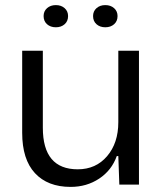

<svg xmlns="http://www.w3.org/2000/svg" viewBox="-20 -724 641 753"><path d="M257 9Q167 9 117 -45Q67 -99 67 -203V-525H148V-223Q148 -60 285 -60Q356 -60 400 -111.5Q444 -163 444 -245V-525H525V0H448L444 -112H438Q418 -56 369 -23.5Q320 9 257 9ZM345 -661Q345 -680 358.5 -692Q372 -704 393 -704Q414 -704 427.5 -692Q441 -680 441 -661Q441 -641 427.5 -629Q414 -617 393 -617Q372 -617 358.5 -629Q345 -641 345 -661ZM151 -661Q151 -680 164.5 -692Q178 -704 199 -704Q220 -704 233.5 -692Q247 -680 247 -661Q247 -641 233.5 -629Q220 -617 199 -617Q178 -617 164.5 -629Q151 -641 151 -661Z"/></svg>

Font: Mona Sans
Style: Regular
Weight: 400
Designer: Deni Anggara
Foundry: GitHub
Version: Version 2.000;Glyphs 3.2.3 (3260)